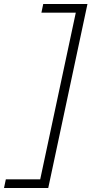

<svg xmlns="http://www.w3.org/2000/svg" viewBox="-49 -720 455 955"><path d="M386 -700 191 215H-29L-20 172H151L328 -657H157L166 -700Z"/></svg>

Font: Red Hat Text
Style: Italic
Weight: 300
Italic angle: -12°
Designer: Pentagram, MCKL
Foundry: Pentagram, MCKL
Version: Version 1.023